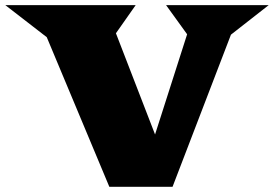

<svg xmlns="http://www.w3.org/2000/svg" viewBox="-41 -720 1055 740"><path d="M380.4 0 139.2 -576.7 -20.5 -700.2H481.9L405.8 -591.8L556.6 -201.7L680.2 -587.9L599.1 -700.2H994.6L849.1 -586.4L624 0Z"/></svg>

Font: Goblin
Style: Regular
Weight: 400
Designer: Riccardo De Franceschi
Foundry: Sorkin Type Co.
Version: Version 1.001